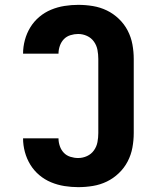

<svg xmlns="http://www.w3.org/2000/svg" viewBox="-20 -763 640 791"><path d="M302 8Q274 8 245.5 3.5Q217 -1 190.5 -12Q164 -23 142 -41.5Q120 -60 105 -84.5Q90 -109 82.5 -137Q75 -165 75 -193H221Q221 -177 226.5 -161Q232 -145 243 -133.5Q254 -122 270 -117Q286 -112 302 -112Q321 -112 338.5 -120Q356 -128 367 -143.5Q378 -159 381.5 -177.5Q385 -196 385 -215V-520Q385 -539 381.5 -557.5Q378 -576 367 -591.5Q356 -607 338.5 -615Q321 -623 302 -623Q286 -623 270 -618Q254 -613 243 -601.5Q232 -590 226.5 -574Q221 -558 221 -542H75Q75 -570 82.5 -598Q90 -626 105 -650.5Q120 -675 142 -693.5Q164 -712 190.5 -723Q217 -734 245.5 -738.5Q274 -743 302 -743Q333 -743 363 -738Q393 -733 420 -720Q447 -707 469.5 -685.5Q492 -664 506 -637Q520 -610 525.5 -580Q531 -550 531 -520V-215Q531 -185 525.5 -155Q520 -125 506 -98Q492 -71 469.5 -49.5Q447 -28 420 -15Q393 -2 363 3Q333 8 302 8Z"/></svg>

Font: Iosevka Custom Heavy Extended
Style: Regular
Weight: 900
Width: 7
Monospace: yes
Designer: Belleve Invis
Foundry: Belleve Invis
Version: Version 11.2.4; ttfautohint (v1.8.4)